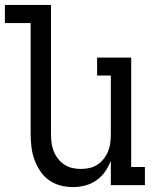

<svg xmlns="http://www.w3.org/2000/svg" viewBox="-30 -755 650 783"><path d="M267 8Q241 8 215 1Q189 -6 168 -21.5Q147 -37 132.5 -59.5Q118 -82 109.5 -106.5Q101 -131 98 -157.5Q95 -184 95 -210V-661H-10V-735H178V-210Q178 -192 180 -174Q182 -156 188.5 -139.5Q195 -123 206 -108.5Q217 -94 232 -84Q247 -74 264.5 -70Q282 -66 300 -66Q318 -66 335.5 -70Q353 -74 368 -84Q383 -94 394 -108.5Q405 -123 411.5 -139.5Q418 -156 420 -174Q422 -192 422 -210V-447H366V-520H505V-74H561V0H422V-100Q413 -76 398.5 -55Q384 -34 363 -19.5Q342 -5 317.5 1.5Q293 8 267 8Z"/></svg>

Font: Iosevka Etoile
Style: Regular
Weight: 400
Designer: Belleve Invis
Foundry: Belleve Invis
Version: Version 33.2.4